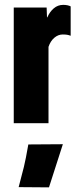

<svg xmlns="http://www.w3.org/2000/svg" viewBox="-20 -516 321 804"><path d="M37.6 0H183.1V-319.8Q191.4 -344.2 207.5 -357.9Q223.6 -371.6 242.7 -371.6Q253.4 -371.6 261 -370.4Q268.6 -369.1 275.9 -366.2V-489.3Q270.5 -492.2 262.5 -493.9Q254.4 -495.6 244.6 -495.6Q222.2 -495.6 205.1 -481Q188 -466.3 178.2 -443.4H176.8L175.3 -484.4H37.6ZM58.1 267.6 185.1 268.6 243.2 87.9 98.6 88.9Q87.9 150.9 80.1 182.6Q72.3 214.4 58.1 267.6Z"/></svg>

Font: Roboto Flex
Style: wght 700 wdth 25 opsz 34 GRAD 0.00 slnt 0.00 XTRA 468 XOPQ 96 YOPQ 79 YTLC 514 YTUC 712 YTAS 750 YTDE -203.00 YTFI 738
Weight: 700
Width: 1
Designer: Berlow after Robertson
Foundry: Google
Version: Version 3.100